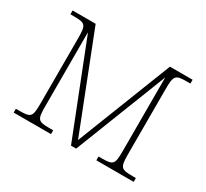

<svg xmlns="http://www.w3.org/2000/svg" viewBox="-114 -705 937 873"><g transform="rotate(30 354.5 -268.0)"><path d="M40 0H236V-20H217C155 -20 150 -27 150 -98V-483H151L341 0H368L557 -483V-98C557 -27 552 -20 491 -20H474V0H670V-20H652C591 -20 585 -27 585 -98V-438C585 -509 592 -516 651 -516H670V-536H551L356 -38L161 -536H40V-516H59C119 -516 125 -509 125 -438V-98C125 -27 120 -20 58 -20H40Z"/></g></svg>

Font: Noto Serif SemiCondensed Thin
Style: Regular
Weight: 100
Width: 4
Designer: Monotype Design Team
Foundry: Monotype Imaging Inc.
Version: Version 2.015